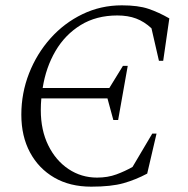

<svg xmlns="http://www.w3.org/2000/svg" viewBox="-20 -690 706 720"><path d="M322 10Q242 10 183.5 -24Q125 -58 92.5 -118.5Q60 -179 60 -260Q60 -341 89 -415Q118 -489 169.5 -546.5Q221 -604 289.5 -637Q358 -670 437 -670Q498 -670 536.5 -657Q575 -644 615 -621L592 -462H576L548 -584Q521 -609 490.5 -620.5Q460 -632 420 -632Q341 -632 282.5 -596Q224 -560 188 -498.5Q152 -437 140 -360H390L441 -443H459L423 -240H405L383 -321H135Q133 -299 133 -277Q133 -202 161 -145Q189 -88 237 -56Q285 -24 344 -24Q384 -24 416.5 -36Q449 -48 477 -64L551 -189H567L532 -39Q489 -16 443 -3Q397 10 322 10Z"/></svg>

Font: Spectral SC Light
Style: Italic
Weight: 300
Italic angle: -10°
Designer: Jean-Baptiste Levee
Foundry: Production Type
Version: Version 2.001